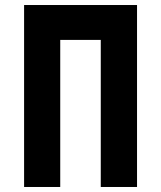

<svg xmlns="http://www.w3.org/2000/svg" viewBox="-20 -745 640 765"><path d="M76 -725H526V0H381.5V-586H220V0H76Z"/></svg>

Font: JuliaMono ExtraBold
Style: Regular
Weight: 800
Monospace: yes
Designer: cormullion
Foundry: corm
Version: Version 0.055; ttfautohint (v1.8.4)